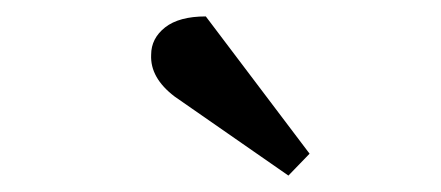

<svg xmlns="http://www.w3.org/2000/svg" viewBox="-20 -795 540 235"><path d="M358.9 -606.9 333 -580.1 193.8 -676.8Q163.6 -699.7 165 -728Q165 -748 182.1 -761.5Q199.2 -774.9 231.9 -774.9Z"/></svg>

Font: Literata Book Medium
Style: Italic
Weight: 500
Italic angle: -3°
Designer: Latin by Veronika Burian and Jose Scaglione. Greek by Irene Vlachou. Cyrillic by Vera Evstafieva
Foundry: TypeTogether
Version: Version 1.003;PS 001.003;hotconv 1.0.88;makeotf.lib2.5.64775